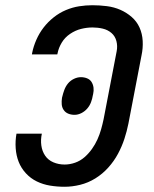

<svg xmlns="http://www.w3.org/2000/svg" viewBox="-20 -702 590 734"><path d="M227 12Q198 12 171 7.5Q144 3 120.5 -8.5Q97 -20 79 -39.5Q61 -59 51.5 -83Q42 -107 40 -135Q38 -163 43 -191H140Q135 -168 138 -146Q141 -124 152.5 -107Q164 -90 184 -81.5Q204 -73 227 -73Q247 -73 267 -80Q287 -87 303 -101Q319 -115 331.5 -132.5Q344 -150 352.5 -169Q361 -188 366.5 -207.5Q372 -227 376 -246L426 -506Q430 -526 425 -545Q420 -564 406 -576Q392 -588 373 -592.5Q354 -597 334 -597Q312 -597 290 -591.5Q268 -586 248 -572.5Q228 -559 216 -539Q204 -519 200 -498L199 -494H102L103 -500Q108 -525 119 -550Q130 -575 146.5 -596.5Q163 -618 185 -635.5Q207 -653 232 -663.5Q257 -674 282.5 -678Q308 -682 333 -682Q361 -682 388.5 -678.5Q416 -675 440 -664.5Q464 -654 483.5 -637Q503 -620 513.5 -596.5Q524 -573 525.5 -545.5Q527 -518 521 -490L471 -230Q465 -200 455.5 -171Q446 -142 431 -114Q416 -86 394 -61.5Q372 -37 344.5 -20Q317 -3 286.5 4.5Q256 12 227 12ZM265 -263Q252 -263 241 -267.5Q230 -272 223.5 -281.5Q217 -291 216 -303Q215 -315 217 -328L218 -332Q221 -345 226 -358.5Q231 -372 240 -383Q249 -394 262.5 -400.5Q276 -407 289 -407Q302 -407 313 -402.5Q324 -398 330 -388.5Q336 -379 337.5 -367Q339 -355 336 -342L335 -338Q333 -325 328 -311.5Q323 -298 313.5 -287Q304 -276 291 -269.5Q278 -263 265 -263Z"/></svg>

Font: Lode Dark Term
Style: Bold Italic
Weight: 700
Italic angle: -11°
Monospace: yes
Designer: Belleve Invis
Foundry: Belleve Invis
Version: Version 29.2.0